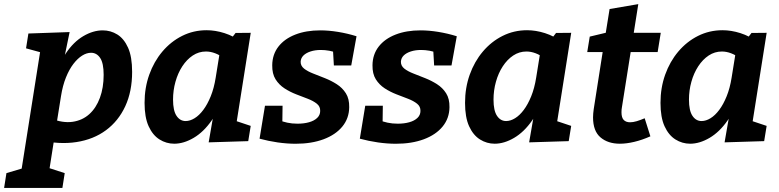

<svg xmlns="http://www.w3.org/2000/svg" viewBox="-84 -696 3840 946"><path d="M-63.8 230 -52.3 157 86.7 115.7 13.6 193.3 116.3 -457 133.9 -433.3 44.3 -457.9 55.9 -530.9 259 -538 223.4 -365.3 185.7 -292.8Q202.7 -376.5 240.4 -433Q278.1 -489.5 326.5 -518Q374.9 -546.4 422.1 -546.4Q461.1 -546.4 494 -526.1Q526.9 -505.7 547 -461Q567 -416.3 567 -341.8Q567 -245.5 533.2 -172.5Q499.3 -99.5 438.1 -54.3Q376.8 -9 292.6 4Q208.3 17.1 107.6 -6.1L184.2 -18.7L150.2 197.4L101.3 113.7L234.9 157L223.4 230ZM193 -75 165.6 -112.5Q225.2 -88.9 273.4 -95.8Q321.7 -102.8 355.7 -133.3Q389.8 -163.9 408.2 -214Q426.7 -264.1 426.7 -327.1Q426.7 -385 409.5 -410.5Q392.4 -436 364.5 -436Q343.1 -436 320.8 -422.1Q298.5 -408.2 277.7 -381.2Q256.9 -354.1 240.9 -314.3Q224.8 -274.4 216.6 -222.5Z M774.5 12.1Q735.5 12.1 701.9 -8.9Q668.4 -29.9 648.3 -74Q628.3 -118 628.3 -189.1Q628.3 -263.2 651.3 -327.9Q674.4 -392.6 715.9 -441.8Q757.5 -491.1 813.3 -519.1Q869.1 -547.1 933.9 -547.1Q976.8 -547.1 1022 -532.8Q1067.2 -518.5 1112 -486.4L1050.1 -499.1L1076.7 -533.6L1151.4 -534.3L1071.4 -28.5L1023.5 -118.4L1151.3 -75.7L1139.1 -0.6L944.1 5.4L974.3 -168.8L1015.1 -242.8Q998.4 -159.4 958.8 -102.4Q919.2 -45.5 870.1 -16.7Q821 12.1 774.5 12.1ZM830.8 -99.6Q852.2 -99.6 874.8 -113.5Q897.5 -127.4 917.7 -154.5Q938 -181.5 954.2 -221.4Q970.4 -261.2 978.7 -313.2L1001 -451.7L1023.7 -406.3Q999 -424.9 976.1 -433.5Q953.2 -442.2 930.8 -442.2Q895.3 -442.2 865.7 -422.5Q836.1 -402.8 814.2 -369.2Q792.3 -335.6 780.5 -293.1Q768.6 -250.6 768.6 -205.1Q768.6 -150.9 785.8 -125.3Q802.9 -99.6 830.8 -99.6Z M1372.4 12.3Q1330 12.3 1284 5.7Q1238 -1 1194.9 -12.7L1221.6 -175.1H1308.2L1306.9 -77.5L1288.5 -104.9Q1308.5 -96.6 1331.5 -91.6Q1354.4 -86.6 1381.8 -86.6Q1413.4 -86.6 1438.7 -93.7Q1464 -100.8 1478.8 -115Q1493.6 -129.1 1493.6 -149.4Q1494.3 -171.3 1476.9 -185.1Q1459.6 -198.9 1432.6 -209.3Q1405.6 -219.6 1375.1 -231.4Q1344.6 -243.2 1317.6 -260.7Q1290.6 -278.3 1273.6 -305.4Q1256.6 -332.6 1257.3 -374.6Q1257.9 -428 1287.9 -466.5Q1317.9 -505 1371.2 -525.7Q1424.4 -546.4 1494.1 -546.4Q1535.5 -546.4 1581.5 -538.9Q1627.6 -531.4 1672.6 -517.4L1646.6 -373.6H1561L1556.4 -453.2L1578.7 -433.8Q1560.1 -442.2 1538.5 -446Q1516.8 -449.8 1496.8 -449.8Q1468.5 -449.8 1446.2 -442.5Q1423.9 -435.2 1411.1 -422.6Q1398.3 -409.9 1397.3 -392Q1396.9 -371.7 1414.1 -358Q1431.3 -344.4 1458.8 -333.8Q1486.3 -323.1 1516.9 -310.9Q1547.6 -298.8 1575.3 -281.1Q1603 -263.4 1620.1 -236.4Q1637.3 -209.4 1636.6 -167.8Q1636 -113.1 1602.8 -72.5Q1569.6 -32 1510.2 -9.8Q1450.8 12.3 1372.4 12.3Z M1866.4 12.3Q1824 12.3 1778 5.7Q1732 -1 1688.9 -12.7L1715.6 -175.1H1802.2L1800.9 -77.5L1782.5 -104.9Q1802.5 -96.6 1825.5 -91.6Q1848.4 -86.6 1875.8 -86.6Q1907.4 -86.6 1932.7 -93.7Q1958 -100.8 1972.8 -115Q1987.6 -129.1 1987.6 -149.4Q1988.3 -171.3 1970.9 -185.1Q1953.6 -198.9 1926.6 -209.3Q1899.6 -219.6 1869.1 -231.4Q1838.6 -243.2 1811.6 -260.7Q1784.6 -278.3 1767.6 -305.4Q1750.6 -332.6 1751.3 -374.6Q1751.9 -428 1781.9 -466.5Q1811.9 -505 1865.2 -525.7Q1918.4 -546.4 1988.1 -546.4Q2029.5 -546.4 2075.5 -538.9Q2121.6 -531.4 2166.6 -517.4L2140.6 -373.6H2055L2050.4 -453.2L2072.7 -433.8Q2054.1 -442.2 2032.5 -446Q2010.8 -449.8 1990.8 -449.8Q1962.5 -449.8 1940.2 -442.5Q1917.9 -435.2 1905.1 -422.6Q1892.3 -409.9 1891.3 -392Q1890.9 -371.7 1908.1 -358Q1925.3 -344.4 1952.8 -333.8Q1980.3 -323.1 2010.9 -310.9Q2041.6 -298.8 2069.3 -281.1Q2097 -263.4 2114.1 -236.4Q2131.3 -209.4 2130.6 -167.8Q2130 -113.1 2096.8 -72.5Q2063.6 -32 2004.2 -9.8Q1944.8 12.3 1866.4 12.3Z M2353.5 12.1Q2314.5 12.1 2280.9 -8.9Q2247.4 -29.9 2227.3 -74Q2207.3 -118 2207.3 -189.1Q2207.3 -263.2 2230.3 -327.9Q2253.4 -392.6 2294.9 -441.8Q2336.5 -491.1 2392.3 -519.1Q2448.1 -547.1 2512.9 -547.1Q2555.8 -547.1 2601 -532.8Q2646.2 -518.5 2691 -486.4L2629.1 -499.1L2655.7 -533.6L2730.4 -534.3L2650.4 -28.5L2602.5 -118.4L2730.3 -75.7L2718.1 -0.6L2523.1 5.4L2553.3 -168.8L2594.1 -242.8Q2577.4 -159.4 2537.8 -102.4Q2498.2 -45.5 2449.1 -16.7Q2400 12.1 2353.5 12.1ZM2409.8 -99.6Q2431.2 -99.6 2453.8 -113.5Q2476.5 -127.4 2496.7 -154.5Q2517 -181.5 2533.2 -221.4Q2549.4 -261.2 2557.7 -313.2L2580 -451.7L2602.7 -406.3Q2578 -424.9 2555.1 -433.5Q2532.2 -442.2 2509.8 -442.2Q2474.3 -442.2 2444.7 -422.5Q2415.1 -402.8 2393.2 -369.2Q2371.3 -335.6 2359.5 -293.1Q2347.6 -250.6 2347.6 -205.1Q2347.6 -150.9 2364.8 -125.3Q2381.9 -99.6 2409.8 -99.6Z M3120.5 -24.3Q3079.9 -6.3 3041.3 2.9Q3002.7 12.1 2970.1 12.1Q2911.5 12.1 2874.8 -19Q2838 -50.1 2838 -117.8Q2838 -127.8 2838.9 -137.4Q2839.7 -147 2841.4 -158.8L2888.3 -458.2L2902.2 -439.6H2809.4L2821.7 -515.6L2922.5 -539.7L2897.5 -515L2919.5 -651.5L3060.9 -675.7L3035.5 -515L3025.4 -534.3H3171.6L3156.3 -439.6H3007.8L3026.3 -458.2L2980.1 -166.6Q2979.1 -162.6 2978.6 -156.1Q2978.1 -149.6 2978.1 -142.6Q2978.1 -116.4 2989.2 -104.9Q3000.3 -93.5 3020.5 -93.5Q3035.1 -93.5 3053.3 -98.9Q3071.5 -104.4 3092.4 -113.3Z M3316.5 12.1Q3277.5 12.1 3243.9 -8.9Q3210.4 -29.9 3190.3 -74Q3170.3 -118 3170.3 -189.1Q3170.3 -263.2 3193.3 -327.9Q3216.4 -392.6 3257.9 -441.8Q3299.5 -491.1 3355.3 -519.1Q3411.1 -547.1 3475.9 -547.1Q3518.8 -547.1 3564 -532.8Q3609.2 -518.5 3654 -486.4L3592.1 -499.1L3618.7 -533.6L3693.4 -534.3L3613.4 -28.5L3565.5 -118.4L3693.3 -75.7L3681.1 -0.6L3486.1 5.4L3516.3 -168.8L3557.1 -242.8Q3540.4 -159.4 3500.8 -102.4Q3461.2 -45.5 3412.1 -16.7Q3363 12.1 3316.5 12.1ZM3372.8 -99.6Q3394.2 -99.6 3416.8 -113.5Q3439.5 -127.4 3459.7 -154.5Q3480 -181.5 3496.2 -221.4Q3512.4 -261.2 3520.7 -313.2L3543 -451.7L3565.7 -406.3Q3541 -424.9 3518.1 -433.5Q3495.2 -442.2 3472.8 -442.2Q3437.3 -442.2 3407.7 -422.5Q3378.1 -402.8 3356.2 -369.2Q3334.3 -335.6 3322.5 -293.1Q3310.6 -250.6 3310.6 -205.1Q3310.6 -150.9 3327.8 -125.3Q3344.9 -99.6 3372.8 -99.6Z"/></svg>

Font: Bitter Thin
Style: Italic
Weight: 100
Italic angle: -9°
Designer: Sol Matas, and Bitter project Authors
Foundry: Sol Matas
Version: Version 2.002